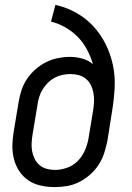

<svg xmlns="http://www.w3.org/2000/svg" viewBox="-20 -755 540 783"><path d="M204 8Q175 8 147 2Q119 -4 96.5 -19Q74 -34 59 -56.5Q44 -79 37 -106Q30 -133 30.5 -161.5Q31 -190 36 -219L56 -339Q60 -364 68 -388Q76 -412 90.5 -433.5Q105 -455 125 -472.5Q145 -490 168 -501.5Q191 -513 216 -518Q241 -523 265 -523Q291 -523 316 -516Q341 -509 359 -493Q350 -524 335 -552.5Q320 -581 298 -603.5Q276 -626 248 -642.5Q220 -659 188 -667L206 -735Q252 -725 291.5 -702.5Q331 -680 361 -647.5Q391 -615 411 -574.5Q431 -534 440.5 -489.5Q450 -445 447.5 -397Q445 -349 437 -301L418 -181Q413 -156 405 -131Q397 -106 382.5 -83.5Q368 -61 347.5 -43Q327 -25 303.5 -13Q280 -1 254.5 3.5Q229 8 204 8ZM205 -62Q228 -62 252.5 -70.5Q277 -79 295.5 -97Q314 -115 324.5 -138Q335 -161 340 -185L360 -306Q363 -324 363.5 -341.5Q364 -359 361 -376Q358 -393 350.5 -408Q343 -423 330.5 -433.5Q318 -444 301.5 -448.5Q285 -453 267 -453Q251 -453 234.5 -449.5Q218 -446 203 -438Q188 -430 175.5 -417.5Q163 -405 154 -390.5Q145 -376 140 -360Q135 -344 133 -328L113 -208Q110 -190 109 -172.5Q108 -155 111 -138.5Q114 -122 121.5 -107Q129 -92 141.5 -81.5Q154 -71 170.5 -66.5Q187 -62 205 -62Z"/></svg>

Font: Iosevka SS04
Style: Italic
Weight: 400
Italic angle: -9°
Monospace: yes
Designer: Belleve Invis
Foundry: Belleve Invis
Version: Version 19.0.0; ttfautohint (v1.8.4)